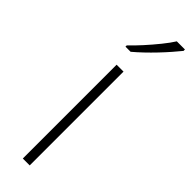

<svg xmlns="http://www.w3.org/2000/svg" viewBox="-264 -767 767 767"><g transform="rotate(45 119.5 -383.0)"><path d="M128 0H89V-530H128ZM239 -758Q226 -742 209 -722.5Q192 -703 172 -682Q152 -661 131.5 -641.5Q111 -622 92 -606H63V-613Q84 -633 109 -660.5Q134 -688 157 -716.5Q180 -745 193 -766H239Z"/></g></svg>

Font: Noto Sans Khmer ExtraLight
Style: Regular
Weight: 250
Version: Version 2.003